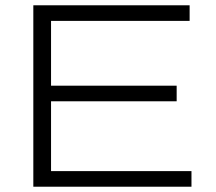

<svg xmlns="http://www.w3.org/2000/svg" viewBox="-20 -706 816 726"><path d="M106 0V-686H697V-627H173V-382H648V-323H173V-59H704V0Z"/></svg>

Font: Archivo SemiExpanded ExtraLight
Style: Regular
Weight: 250
Width: 6
Designer: Hector Gatti
Foundry: Omnibus-Type
Version: Version 2.001